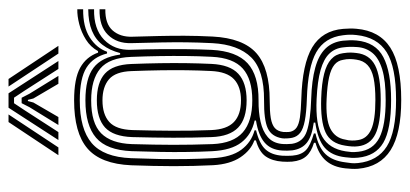

<svg xmlns="http://www.w3.org/2000/svg" viewBox="-279 -525 975 457"><g transform="rotate(-90 208.5 -296.5)"><path d="M199.1 171Q119.8 171 79.8 145.8Q39.9 120.6 35.3 68.2Q34.7 60.8 35.1 53.3Q35.4 45.7 36.3 38.1Q39.3 9.5 54.3 -7.9Q69.3 -25.3 97.1 -33V-36.7Q75.8 -43 65.1 -55.1Q54.4 -67.1 52.3 -88.7Q51.9 -93.8 51.9 -100.2Q51.9 -106.5 52.3 -111.9Q53.9 -135.9 64.7 -151.6Q75.6 -167.2 102.9 -174.9V-178.6Q79.5 -186.7 62.8 -211.5Q46.1 -236.4 43.8 -276.8Q42.7 -299.8 42.1 -323.1Q41.5 -346.5 41.5 -370.5Q41.5 -394.6 42.1 -419.8Q42.7 -445 43.6 -471.5Q46.8 -544.4 83.8 -576Q120.7 -607.6 198.2 -607.6Q249.6 -607.6 275.7 -593.2Q301.8 -578.7 311.7 -550.6H315.3Q325.1 -568.4 342.6 -579.4Q360.1 -590.4 379.7 -595.4Q399.3 -600.4 415 -600V-586.1Q373.5 -586.6 348.1 -570.5Q322.8 -554.4 313.8 -529.2H309.7Q301.5 -562 276.1 -578.1Q250.7 -594.1 198.2 -594.1Q129.9 -594.1 96.5 -565.8Q63.1 -537.4 60.5 -471.9Q59.1 -435.3 58.5 -403.4Q58 -371.5 58.4 -341.2Q58.9 -310.8 60.5 -278.2Q62.8 -233.6 80.6 -209.6Q98.4 -185.7 126.8 -178.1V-174.5Q94.8 -166.7 81.5 -152.2Q68.2 -137.7 66.4 -112.1Q66 -105.9 66.1 -100.2Q66.1 -94.6 66.5 -88.5Q68.2 -67.1 79.4 -56.1Q90.6 -45 119.4 -36.9V-33.1Q85.2 -25.4 69.8 -8.8Q54.3 7.7 50.6 38.1Q49.4 46.3 48.7 52.4Q48 58.5 48.9 68.1Q53.7 114.7 88.5 136.7Q123.2 158.7 199.1 158.7Q277 158.7 312.8 136.3Q348.5 113.9 353.6 64.3Q354.6 55.3 354.4 48.3Q354.3 41.4 353.1 32.4Q347.9 -11.2 312.7 -31.2Q277.5 -51.2 201.9 -53.6Q169.1 -54.7 149.7 -58.5Q130.2 -62.2 120.9 -69.5Q111.6 -76.8 109.1 -88.3Q108 -92.9 107.6 -100.6Q107.2 -108.4 107.8 -112.4Q112 -137.8 132 -146.8Q152 -155.9 198.4 -155.5Q269.6 -155.1 300.3 -186Q331 -217 334.3 -278.6Q336 -313.4 336.3 -341.5Q336.6 -369.6 336 -400Q335.5 -430.4 334.3 -471.7Q333.4 -506 354.1 -527Q374.8 -548.1 415 -547V-533.3Q380.3 -533.9 364.5 -515.9Q348.7 -497.8 349.6 -469.2Q350.6 -435.2 351.3 -405.2Q352 -375.1 351.9 -344.5Q351.8 -313.9 350 -278Q346.2 -205.4 310.4 -173.7Q274.5 -142.1 198.2 -142.1Q172.1 -142.1 156.1 -139.5Q140.1 -136.8 132.3 -129.9Q124.5 -123 122.9 -109.8Q122.7 -108.5 122.7 -102.3Q122.7 -96.1 123.4 -93Q125.6 -83.4 133.4 -78Q141.1 -72.6 157.6 -70.1Q174 -67.7 202.1 -66.8Q284.6 -64.5 324.4 -40.8Q364.1 -17 368.3 32.8Q369 41.3 369.1 49.1Q369.2 56.9 368.5 64.4Q363.9 119.2 323.5 145.1Q283.1 171 199.1 171ZM199.1 134Q244.7 134 271.7 125.8Q298.8 117.5 311.2 102.2Q323.7 86.8 325 65.8Q325.7 55.4 325.5 48.5Q325.3 41.5 324.2 32.4Q322 12.9 309.2 -0.3Q296.5 -13.5 270.2 -21Q244 -28.4 201.3 -30.4Q140.3 -33.3 111.7 -17Q83 -0.7 76.8 38.6Q75.6 45.7 75.1 52.6Q74.7 59.5 75.8 69.1Q79.7 104 109.2 119Q138.7 134 199.1 134ZM199.1 122.2Q143.2 122.2 117.7 109.5Q92.1 96.9 88.8 68.2Q87.9 60.8 88.4 53.8Q88.8 46.9 90.3 37.9Q95.6 2.7 122.3 -9.3Q149 -21.3 203 -19.5Q238.2 -18.4 261.3 -12.5Q284.3 -6.7 296.2 4.4Q308.2 15.4 310.4 32.6Q312 43.4 311.9 50.1Q311.8 56.7 310.8 64.7Q307.4 95.4 281.4 108.8Q255.4 122.2 199.1 122.2ZM199.1 109.5Q230.9 109.5 251.2 105.2Q271.6 100.8 282.1 90.8Q292.7 80.8 295 64.4Q296.4 56.5 296.4 48.6Q296.5 40.8 294.6 32.6Q292.7 20.1 282.9 12Q273 3.8 253.2 -0.7Q233.3 -5.1 201.5 -6.6Q153 -9 130.8 2.3Q108.6 13.6 104.7 38Q102.6 45.4 102.5 53.6Q102.4 61.7 103.6 68.2Q106.6 89.4 128.7 99.4Q150.7 109.5 199.1 109.5ZM199.1 146.9Q128.9 146.9 97.3 128.4Q65.7 109.9 61.7 68.1Q61 59.4 61.3 52.8Q61.7 46.3 62.7 38Q66.2 5.9 85.2 -10.9Q104.2 -27.7 145.2 -33.6V-37.2Q113 -41.4 97.7 -53.3Q82.3 -65.2 79.1 -88.5Q78.4 -94.6 78.4 -100.5Q78.3 -106.3 78.7 -112.2Q80.4 -139.6 97.9 -154.4Q115.4 -169.2 150.1 -174.7V-177.9Q116.9 -185.2 98.2 -209.2Q79.4 -233.2 77.1 -279.4Q75.7 -307.9 75.3 -338.3Q74.8 -368.7 75.4 -401.7Q76 -434.7 77.2 -470.8Q79.7 -530 109.1 -555.3Q138.6 -580.7 198.2 -580.7Q250.4 -580.7 275.7 -561.4Q301 -542.1 307.1 -498.1H310.7Q317.3 -523.1 330.2 -539.9Q343 -556.6 363.9 -565.2Q384.8 -573.8 415 -574V-560.1Q368 -561.1 342.5 -536.3Q317 -511.5 318.5 -472.4Q319.7 -438.4 320 -405.2Q320.3 -371.9 320 -340.5Q319.6 -309 318.3 -279.9Q315.2 -221.2 286.4 -194.7Q257.5 -168.2 198 -168.6Q169.8 -168.9 147.3 -163.8Q124.7 -158.7 111 -146.9Q97.2 -135.2 94.6 -114.9Q93.8 -108.5 94 -100.9Q94.1 -93.2 94.7 -89.1Q98.7 -62.4 124.7 -53.7Q150.7 -44.9 201.7 -43.3Q245.9 -41.9 275.6 -33.7Q305.4 -25.6 321.3 -9.4Q337.1 6.7 340.1 32.2Q340.9 39.7 341.1 47.8Q341.4 55.9 340.6 64.5Q336.4 110 301.1 128.4Q265.8 146.9 199.1 146.9ZM198.2 -183.5Q248.4 -183.5 273.8 -206.1Q299.3 -228.7 301.8 -279.9Q303.4 -311.3 303.7 -341.6Q304 -371.9 303.5 -403.7Q303 -435.6 301.6 -471.6Q299.6 -523.7 273.7 -545.4Q247.9 -567 198.2 -567Q143.7 -567 119.7 -543.2Q95.8 -519.4 94 -470.2Q92.4 -415.6 92.3 -372.2Q92.2 -328.8 94 -278.1Q96.1 -228.8 122 -206.1Q147.8 -183.5 198.2 -183.5ZM198.2 -197Q154.2 -197 133.3 -217.2Q112.3 -237.5 110.7 -280.3Q109.1 -326.1 109.2 -371.6Q109.3 -417 110.7 -469.3Q112.3 -514.4 133.6 -534Q155 -553.5 198.2 -553.5Q240.6 -553.5 261.8 -534.3Q283 -515 284.7 -471.5Q286.1 -435.1 286.6 -403.2Q287.1 -371.2 286.7 -341.3Q286.3 -311.4 284.9 -280.8Q282.8 -236.6 261.4 -216.8Q240 -197 198.2 -197ZM198.2 -210.4Q230.8 -210.4 248.5 -227.1Q266.3 -243.9 268 -281.9Q269.4 -310.2 269.8 -339.7Q270.2 -369.3 269.7 -401.8Q269.2 -434.3 267.8 -471Q266.5 -508.8 248.4 -524.5Q230.2 -540.1 198.2 -540.1Q164.7 -540.1 146.7 -523.9Q128.7 -507.7 127.4 -468.7Q126 -420 125.8 -374.2Q125.5 -328.4 127.4 -281Q129 -243.9 146.6 -227.2Q164.1 -210.4 198.2 -210.4ZM67.6 -645 146.5 -763.7H164.6L86.1 -645ZM103.7 -645 180.6 -763.7H214.9L291.8 -645H272.9L220.2 -727L204.5 -750.6H191.3L175.4 -726.7L122.6 -645ZM139.5 -645 181.9 -713.9 191.4 -732.5H204.3L213.9 -713.9L256.4 -645H237.6L202.6 -704.6L199.3 -717.6H196.5L193 -704.6L158.4 -645ZM309.5 -645 231 -763.7H249L327.9 -645Z"/></g></svg>

Font: Big Shoulders Inline Text SC Thin
Style: Regular
Weight: 100
Designer: Patric King
Foundry: XO Type Co
Version: Version 2.002